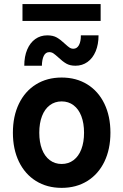

<svg xmlns="http://www.w3.org/2000/svg" viewBox="-20 -910 602 938"><path d="M43 -261.7Q43 -342.3 72.5 -403.3Q102.1 -464.4 156 -497.8Q210 -531.2 281.2 -531.2Q352.5 -531.2 406.5 -497.8Q460.4 -464.4 490 -403.3Q519.5 -342.3 519.5 -261.7Q519.5 -181.2 490 -120.1Q460.4 -59.1 406.5 -25.6Q352.5 7.8 281.2 7.8Q210 7.8 156 -25.6Q102.1 -59.1 72.5 -120.1Q43 -181.2 43 -261.7ZM390.6 -261.7Q390.6 -308.1 377.4 -342.5Q364.3 -377 339.4 -395.8Q314.5 -414.6 281.2 -414.6Q248 -414.6 223.1 -395.8Q198.2 -377 185.1 -342.5Q171.9 -308.1 171.9 -261.7Q171.9 -215.3 185.1 -180.9Q198.2 -146.5 223.1 -127.7Q248 -108.9 281.2 -108.9Q314.5 -108.9 339.4 -127.7Q364.3 -146.5 377.4 -180.9Q390.6 -215.3 390.6 -261.7ZM98.6 -588.9Q98.6 -634.3 112.8 -667.7Q127 -701.2 152.3 -719.2Q177.7 -737.3 210.9 -737.3Q239.3 -737.3 257.8 -726.6Q276.4 -715.8 296.9 -696.3Q310.5 -683.6 319.3 -677.7Q328.1 -671.9 338.4 -671.9Q356.4 -671.9 366 -690.2Q375.5 -708.5 375 -737.3H461.4Q461.4 -692.9 447.3 -659.2Q433.1 -625.5 407.5 -607.2Q381.8 -588.9 348.6 -588.9Q321.8 -588.9 303.7 -599.4Q285.6 -609.9 265.1 -629.4Q250 -643.1 241 -649.2Q231.9 -655.3 220.7 -655.3Q203.1 -655.3 194.1 -637.5Q185.1 -619.6 184.6 -588.9ZM89.8 -807.6V-890.1H471.7V-807.6Z"/></svg>

Font: Reddit Mono
Style: Bold
Weight: 700
Designer: Stephen Hutchings
Foundry: Reddit
Version: Version 1.009